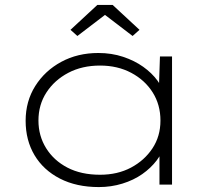

<svg xmlns="http://www.w3.org/2000/svg" viewBox="-20 -749 872 779"><path d="M381 10Q290 10 223 -24.5Q156 -59 120 -119.5Q84 -180 84 -259Q84 -338 123 -400Q162 -462 228.5 -498Q295 -534 379 -534Q433 -534 479.5 -518.5Q526 -503 561 -478Q596 -453 618.5 -422.5Q641 -392 648 -361L624 -371L629 -520H678V0H627V-143L646 -165Q640 -130 616 -98.5Q592 -67 557 -42.5Q522 -18 476.5 -4Q431 10 381 10ZM386 -40Q457 -40 511.5 -69Q566 -98 598.5 -147Q631 -196 631 -260Q631 -324 599.5 -374Q568 -424 512.5 -453.5Q457 -483 386 -483Q313 -483 257 -453.5Q201 -424 168.5 -374Q136 -324 136 -260Q136 -198 167 -148Q198 -98 253.5 -69Q309 -40 386 -40ZM294 -603 266 -628 375 -729H437L546 -628L518 -603L391 -700H421Z"/></svg>

Font: Lexend Mega ExtraLight
Style: Regular
Weight: 250
Version: Version 1.007